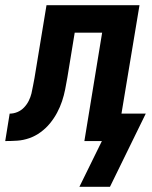

<svg xmlns="http://www.w3.org/2000/svg" viewBox="-62 -540 582 735"><path d="M242 175 328 0H261L329 -415H224L196 -244Q192 -221 187.5 -198Q183 -175 175.5 -152.5Q168 -130 156.5 -108.5Q145 -87 129.5 -68Q114 -49 93.5 -34Q73 -19 50 -11Q27 -3 4 -1.5Q-19 0 -42 0L-25 -105Q-10 -105 4.5 -111Q19 -117 30 -128.5Q41 -140 48 -154Q55 -168 58.5 -182.5Q62 -197 64.5 -212Q67 -227 70 -241L116 -520H472L403 -105H496L359 175Z"/></svg>

Font: Iosevka Curly Extrabold
Style: Italic
Weight: 800
Italic angle: -9°
Monospace: yes
Designer: Belleve Invis
Foundry: Belleve Invis
Version: Version 22.1.2; ttfautohint (v1.8.4)